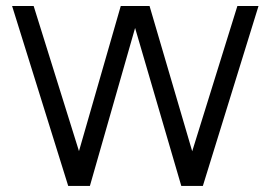

<svg xmlns="http://www.w3.org/2000/svg" viewBox="-20 -615 895 635"><path d="M205.6 0 20 -595.2H91.3L241.2 -115.2L379.4 -595.2H474.6L615.7 -114.7L765.1 -595.2H835L650.9 0H579.6L426.8 -522.5L277.3 0Z"/></svg>

Font: Now
Style: Regular
Weight: 400
Designer: Alfredo Marco Pradil
Foundry: Alfredo Marco Pradil
Version: Version 1.200;hotconv 1.0.109;makeotfexe 2.5.65596